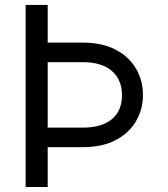

<svg xmlns="http://www.w3.org/2000/svg" viewBox="-20 -747 671 767"><path d="M82.4 -727.3H170.5V-576.7H311.1Q388.5 -576.7 442.1 -548.5Q495.7 -520.2 523.4 -472.8Q551.1 -425.4 551.1 -367.9Q551.1 -310.4 523.4 -263Q495.7 -215.6 442.1 -187.3Q388.5 -159.1 311.1 -159.1H170.5V0H82.4ZM170.5 -237.2H311.1Q386.7 -237.2 427 -271Q467.3 -304.7 467.3 -366.5Q467.3 -428.3 427 -463.4Q386.7 -498.6 311.1 -498.6H170.5Z"/></svg>

Font: Inter Alia
Style: Regular
Weight: 400
Designer: Rasmus Andersson (Latin, Greek, Cyrillic etc.) and Evan from Shavian.info (Shavian, old style figures)
Foundry: Shavian.info
Version: Version 0.001;git-37ab20767